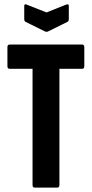

<svg xmlns="http://www.w3.org/2000/svg" viewBox="-20 -859 420 879"><path d="M139 0Q129 0 129 -12V-544H24Q14 -544 14 -556V-643Q14 -655 24 -655H356Q366 -655 366 -643V-556Q366 -544 356 -544H252V-12Q252 0 242 0ZM186 -715 97 -759Q91 -762 91 -772V-833Q91 -842 102 -838L193 -802L283 -838Q295 -842 295 -833V-772Q295 -762 289 -759L200 -715Q193 -712 186 -715Z"/></svg>

Font: Sofia Sans Extra Condensed ExtraBold
Style: Regular
Weight: 800
Designer: Botio Nikoltchev, Ani Petrova
Foundry: lettersoup
Version: Version 4.101; ttfautohint (v1.8.4.7-5d5b)